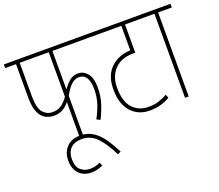

<svg xmlns="http://www.w3.org/2000/svg" viewBox="-140 -823 1462 1280"><g transform="rotate(-20 591.0 -183.5)"><path d="M335 -596V-322Q359 -357 384 -377Q409 -397 443 -397Q481 -397 508.5 -365Q536 -333 536 -263Q536 -203 519.5 -152Q503 -101 479 -54L454 -67Q478 -110 494 -157.5Q510 -205 510 -261Q510 -371 440 -371Q413 -371 389 -350.5Q365 -330 335 -278V0H309V-243Q291 -219 264.5 -202.5Q238 -186 200 -186Q142 -186 109 -227Q93 -249 85 -280.5Q77 -312 77 -370V-596H0V-622H595V-596ZM103 -596V-370Q103 -315 110 -287Q117 -259 130 -243Q142 -229 159 -220.5Q176 -212 199 -212Q232 -212 257.5 -228Q283 -244 309 -280V-596Z M386 236Q367 244 347.5 249.5Q328 255 303 255Q250 255 217 221.5Q184 188 184 126Q184 71 218 34Q252 -3 316 -3Q370 -3 409.5 24.5Q449 52 478.5 96Q508 140 533 190L510 201Q464 109 420.5 66Q377 23 319 23Q264 23 237 51Q210 79 210 126Q210 183 238.5 206Q267 229 302 229Q341 229 376 212Z M988 -596H850V-396H838Q792 -396 761 -384.5Q730 -373 707 -351Q656 -302 656 -217Q656 -120 699 -73Q742 -26 811 -26Q851 -26 881 -35Q911 -44 945 -63L955 -38Q923 -19 887 -9.5Q851 0 810 0Q730 0 679.5 -55.5Q629 -111 629 -216Q629 -313 684 -366Q739 -419 824 -422V-596H582V-622H988Z M1085 -596V0H1059V-596H976V-622H1182V-596Z"/></g></svg>

Font: Noto Sans Devanagari UI Condensed Thin
Style: Regular
Weight: 100
Width: 3
Designer: Jelle Bosma - Monotype Design Team
Foundry: Monotype Imaging Inc.
Version: Version 2.004; ttfautohint (v1.8.4.7-5d5b)